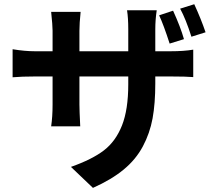

<svg xmlns="http://www.w3.org/2000/svg" viewBox="-20 -830 1040 929"><path d="M974.6 -673.8 906.2 -652.3Q878.9 -738.3 851.6 -788.1L919.9 -809.6Q953.1 -737.3 974.6 -673.8ZM870.1 -640.6 800.8 -619.1Q771.5 -710 750 -755.9L817.4 -778.3Q853.5 -699.2 870.1 -640.6ZM731.4 -582H804.7Q871.1 -582 915 -589.8V-457Q880.9 -460 805.7 -460H731.4V-426.8Q731.4 -329.1 718.3 -257.3Q705.1 -185.5 671.4 -122.1Q637.7 -58.6 578.6 -9.8Q519.5 39.1 429.7 79.1L323.2 -22.5Q425.8 -58.6 482.9 -102.5Q540 -146.5 570.3 -223.1Q600.6 -299.8 600.6 -421.9V-460H364.3V-324.2Q364.3 -296.9 368.2 -218.8H227.5Q234.4 -264.6 234.4 -324.2V-460H149.4Q85.9 -460 41 -456.1V-591.8Q99.6 -582 149.4 -582H234.4V-681.6Q234.4 -707 227.5 -772.5H370.1Q364.3 -716.8 364.3 -680.7V-582H600.6V-688.5Q600.6 -743.2 594.7 -780.3H738.3Q731.4 -734.4 731.4 -688.5Z"/></svg>

Font: Gen Shin Gothic Bold
Style: Bold
Weight: 700
Designer: [Source Han Sans]
Ryoko NISHIZUKA  (kana & ideographs); Paul D. Hunt (Latin, Greek & Cyrillic); Wenlong ZHANG  (bopomofo
Version: Version 1.002.20150607